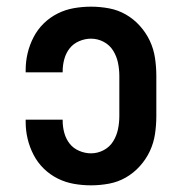

<svg xmlns="http://www.w3.org/2000/svg" viewBox="-20 -548 540 576"><path d="M253 8Q227 8 201.5 3.5Q176 -1 153 -12.5Q130 -24 111.5 -42Q93 -60 81 -83Q69 -106 63 -131Q57 -156 57 -182V-189H168V-186Q168 -167 173 -149Q178 -131 189 -117Q200 -103 217.5 -95.5Q235 -88 253 -88Q273 -88 291 -97.5Q309 -107 319.5 -124Q330 -141 334 -160.5Q338 -180 338 -200V-320Q338 -340 334 -359.5Q330 -379 319.5 -396Q309 -413 291 -422.5Q273 -432 253 -432Q235 -432 217.5 -424.5Q200 -417 189 -403Q178 -389 173 -371Q168 -353 168 -334V-331H57V-338Q57 -364 63 -389Q69 -414 81 -437Q93 -460 111.5 -478Q130 -496 153 -507.5Q176 -519 201.5 -523.5Q227 -528 253 -528Q280 -528 307 -523Q334 -518 357.5 -504.5Q381 -491 399.5 -470.5Q418 -450 429.5 -425.5Q441 -401 445 -374Q449 -347 449 -320V-200Q449 -173 445 -146Q441 -119 429.5 -94.5Q418 -70 399.5 -49.5Q381 -29 357.5 -15.5Q334 -2 307 3Q280 8 253 8Z"/></svg>

Font: Moesevka
Style: Bold
Weight: 700
Monospace: yes
Designer: Belleve Invis
Foundry: Belleve Invis
Version: Version 32.5.0; ttfautohint (v1.8.4)